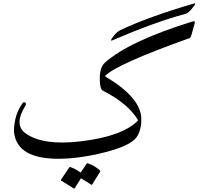

<svg xmlns="http://www.w3.org/2000/svg" viewBox="-20 -881 1243 1145"><path d="M496.6 95.2Q499 91.3 504.9 93.3Q544.4 106.9 575.7 134.8Q580.1 138.7 577.1 143.6L529.3 219.2Q526.4 223.6 519.5 217.8Q513.2 212.4 462.9 182.1L425.3 241.7Q422.4 246.1 415.3 240.2Q408.2 234.4 345.2 196.3Q341.3 193.8 343.8 190.4L392.6 117.7Q395 113.8 400.9 115.7Q433.6 127 460.9 148.4ZM800.3 -159.7Q803.2 -162.6 802.2 -166.5Q740.7 -266.1 593.3 -340.3Q576.7 -348.6 575.2 -402.3Q572.8 -478 605.5 -507.3Q747.6 -634.3 1124.5 -752Q1132.3 -754.4 1136.2 -754.4Q1142.1 -754.4 1142.1 -747.6Q1142.1 -746.1 1140.6 -740.7L1121.1 -670.4Q1117.2 -655.8 1107.9 -652.8Q677.7 -499 608.9 -430.2Q605 -426.3 610.8 -423.3Q821.3 -297.4 822.8 -171.9Q823.2 -102.1 793.5 -61.5Q752 -4.9 564.5 37.1Q438.5 65.4 333.5 65.9Q81.1 67.4 64 -91.8Q61 -119.1 71.3 -169.2Q81.5 -219.2 114.3 -265.1Q119.1 -272 125.5 -271.2Q131.8 -270.5 134 -264.4Q136.2 -258.3 132.3 -252Q61 -137.2 131.8 -86.4Q235.8 -11.2 460.9 -38.1Q708 -67.4 800.3 -159.7ZM650.4 -640.6Q635.7 -634.3 647 -651.9Q658.2 -669.4 672.4 -682.9Q686.5 -696.3 695.3 -700.2Q863.3 -780.3 1138.7 -860.8Q1144.5 -862.8 1144 -857.4Q1143.6 -852.1 1122.8 -827.4Q1102.1 -802.7 1085.9 -798.3Q906.2 -750.5 650.4 -640.6Z"/></svg>

Font: Amiri
Style: Regular
Weight: 400
Designer: Khaled Hosny
Version: Version 000.108